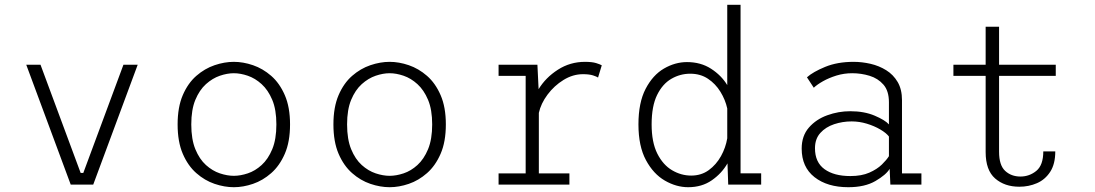

<svg xmlns="http://www.w3.org/2000/svg" viewBox="-20 -770 4568 801"><path d="M275 0 89.5 -500H149L316.5 -48.5H327.5L495 -500H554.5L369 0Z M955.5 11Q916.5 11 875.2 -3Q834 -17 799 -47.8Q764 -78.5 742.5 -128.5Q721 -178.5 721 -251Q721 -323 742.5 -373Q764 -423 799 -453.5Q834 -484 875.2 -498Q916.5 -512 955.5 -512Q994.5 -512 1035.5 -498Q1076.5 -484 1111.5 -453.5Q1146.5 -423 1168.2 -373Q1190 -323 1190 -251Q1190 -178.5 1168.2 -128.5Q1146.5 -78.5 1111.5 -47.8Q1076.5 -17 1035.5 -3Q994.5 11 955.5 11ZM955.5 -36.5Q983 -36.5 1013.8 -46.8Q1044.5 -57 1071.5 -81.5Q1098.5 -106 1115.8 -147.5Q1133 -189 1133 -251Q1133 -312.5 1115.8 -353.5Q1098.5 -394.5 1071.5 -419Q1044.5 -443.5 1013.8 -454Q983 -464.5 955.5 -464.5Q928 -464.5 897.2 -454Q866.5 -443.5 839.2 -419Q812 -394.5 795 -353.5Q778 -312.5 778 -251Q778 -189 795 -147.5Q812 -106 839.2 -81.5Q866.5 -57 897.2 -46.8Q928 -36.5 955.5 -36.5Z M1605.5 11Q1566.5 11 1525.2 -3Q1484 -17 1449 -47.8Q1414 -78.5 1392.5 -128.5Q1371 -178.5 1371 -251Q1371 -323 1392.5 -373Q1414 -423 1449 -453.5Q1484 -484 1525.2 -498Q1566.5 -512 1605.5 -512Q1644.5 -512 1685.5 -498Q1726.5 -484 1761.5 -453.5Q1796.5 -423 1818.2 -373Q1840 -323 1840 -251Q1840 -178.5 1818.2 -128.5Q1796.5 -78.5 1761.5 -47.8Q1726.5 -17 1685.5 -3Q1644.5 11 1605.5 11ZM1605.5 -36.5Q1633 -36.5 1663.8 -46.8Q1694.5 -57 1721.5 -81.5Q1748.5 -106 1765.8 -147.5Q1783 -189 1783 -251Q1783 -312.5 1765.8 -353.5Q1748.5 -394.5 1721.5 -419Q1694.5 -443.5 1663.8 -454Q1633 -464.5 1605.5 -464.5Q1578 -464.5 1547.2 -454Q1516.5 -443.5 1489.2 -419Q1462 -394.5 1445 -353.5Q1428 -312.5 1428 -251Q1428 -189 1445 -147.5Q1462 -106 1489.2 -81.5Q1516.5 -57 1547.2 -46.8Q1578 -36.5 1605.5 -36.5Z M2060 0V-46.5H2173V-453.5H2060V-500H2222L2227 -398Q2256.5 -446.5 2307.5 -479.2Q2358.5 -512 2420.5 -512Q2450 -512 2467 -506.8Q2484 -501.5 2490.5 -497.5L2475 -446.5Q2469.5 -450.5 2453.8 -455.5Q2438 -460.5 2412 -460.5Q2370 -460.5 2331 -436.5Q2292 -412.5 2264.2 -375.2Q2236.5 -338 2228 -299V-46.5H2355.5V0Z M2851 11Q2801.5 11 2753.8 -16.5Q2706 -44 2674.8 -102Q2643.5 -160 2643.5 -251Q2643.5 -342 2673.5 -399.5Q2703.5 -457 2750 -484Q2796.5 -511 2846 -511Q2903.5 -511 2946.5 -483.2Q2989.5 -455.5 3014 -415V-750H3069.5V-47H3155.5V0H3018L3015 -88.5Q2991 -46.5 2949.5 -17.8Q2908 11 2851 11ZM2698.5 -251Q2698.5 -176.5 2722.2 -129.2Q2746 -82 2783.8 -59.8Q2821.5 -37.5 2863.5 -37.5Q2905.5 -37.5 2936.8 -60.2Q2968 -83 2987.8 -118.5Q3007.5 -154 3014 -193V-317.5Q3006 -354 2985.5 -387.2Q2965 -420.5 2933.5 -441.5Q2902 -462.5 2859.5 -462.5Q2817.5 -462.5 2780.8 -441.2Q2744 -420 2721.2 -373.5Q2698.5 -327 2698.5 -251Z M3519 11Q3431.5 11 3378 -31Q3324.5 -73 3324.5 -150Q3324.5 -203.5 3354.8 -238Q3385 -272.5 3431.5 -289.2Q3478 -306 3527 -306Q3585.5 -306 3629 -287.5Q3672.5 -269 3688.5 -251V-343.5Q3688.5 -390.5 3665.8 -416.8Q3643 -443 3607.8 -453.8Q3572.5 -464.5 3535.5 -464.5Q3501 -464.5 3469.5 -454.8Q3438 -445 3413.2 -431Q3388.5 -417 3375 -404L3346.5 -447.5Q3371.5 -470 3422.5 -491Q3473.5 -512 3541 -512Q3576 -512 3611.8 -503.8Q3647.5 -495.5 3677.2 -477Q3707 -458.5 3725 -427.8Q3743 -397 3743 -352V-46.5H3824V0H3694.5L3691.5 -65.5Q3676.5 -40.5 3632.2 -14.8Q3588 11 3519 11ZM3527.5 -35.5Q3574.5 -35.5 3606.8 -49.8Q3639 -64 3659 -83.5Q3679 -103 3688.5 -118.5V-200.5Q3677 -215.5 3652.2 -230Q3627.5 -244.5 3596.2 -254Q3565 -263.5 3533 -263.5Q3495 -263.5 3459.8 -251.8Q3424.5 -240 3402.2 -215.2Q3380 -190.5 3380 -151.5Q3380 -93 3419.8 -64.2Q3459.5 -35.5 3527.5 -35.5Z M4092 -135.5V-453.5H3957.5V-500H4092V-658.5H4148V-500H4384.5V-453.5H4148V-137Q4148 -80.5 4173.5 -57Q4199 -33.5 4237 -33.5Q4274.5 -33.5 4303.5 -57.2Q4332.5 -81 4332.5 -138.5H4382.5Q4382.5 -85.5 4361.2 -53Q4340 -20.5 4306 -5.8Q4272 9 4232.5 9Q4171 9 4131.5 -25.5Q4092 -60 4092 -135.5Z"/></svg>

Font: Trispace ExtraLight
Style: Regular
Weight: 200
Designer: Tyler Finck
Foundry: Etcetera Type Company
Version: Version 1.210; ttfautohint (v1.8.3)